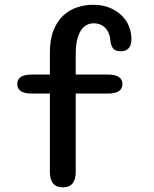

<svg xmlns="http://www.w3.org/2000/svg" viewBox="-20 -796 659 824"><path d="M116 -394.5Q54 -394.5 54 -435.5Q54 -476 116 -476H194V-569Q194 -626.5 209.8 -666Q225.5 -705.5 252 -729.8Q278.5 -754 311.8 -764.8Q345 -775.5 379 -775.5Q427 -775.5 464.2 -756.5Q501.5 -737.5 522.8 -704Q544 -670.5 544 -626Q544 -602.5 532.5 -589.2Q521 -576 498.5 -576Q474 -576 465 -588.8Q456 -601.5 454.5 -615Q452.5 -653.5 433 -674.8Q413.5 -696 381.5 -696Q360 -696 342.8 -682.8Q325.5 -669.5 315.2 -640.2Q305 -611 305 -562V-476H443.5Q474.5 -476 490 -465.5Q505.5 -455 505.5 -435.5Q505.5 -415.5 490 -405Q474.5 -394.5 443.5 -394.5H305V-58.5Q305 8 250 8Q194 8 194 -58.5V-394.5Z"/></svg>

Font: Sono Monospace Medium
Style: Regular
Weight: 500
Designer: Tyler Finck
Foundry: Tyler Finck
Version: Version 2.112